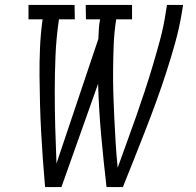

<svg xmlns="http://www.w3.org/2000/svg" viewBox="-20 -755 790 775"><path d="M162 0Q157 -56 153 -111.5Q149 -167 146 -223.5Q143 -280 141.5 -336Q140 -392 139.5 -449Q139 -506 141.5 -563Q144 -620 152 -677H95V-735H281L282 -677H218Q207 -603 204 -530Q201 -457 201 -384.5Q201 -312 203 -239.5Q205 -167 208 -95L377 -598Q378 -618 379 -637.5Q380 -657 384 -677H327L326 -735H513V-677H449Q441 -626 439 -575.5Q437 -525 436.5 -475Q436 -425 437.5 -375.5Q439 -326 441.5 -276Q444 -226 447 -176.5Q450 -127 455 -78Q473 -129 492 -180.5Q511 -232 529 -283.5Q547 -335 564 -386.5Q581 -438 596.5 -490Q612 -542 626 -594Q640 -646 648 -698L654 -735H719L713 -698Q703 -639 686.5 -580Q670 -521 651 -462.5Q632 -404 611 -346Q590 -288 567.5 -230.5Q545 -173 522 -115Q499 -57 476 0H410Q398 -103 388.5 -207Q379 -311 376 -417L228 0Z"/></svg>

Font: Iosevka Etoile Light
Style: Italic
Weight: 300
Italic angle: -9°
Designer: Belleve Invis
Foundry: Belleve Invis
Version: Version 22.1.2; ttfautohint (v1.8.4)